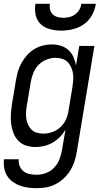

<svg xmlns="http://www.w3.org/2000/svg" viewBox="-27 -760 547 1003"><path d="M166 223Q142 223 119.5 220Q97 217 76.5 209.5Q56 202 38.5 189Q21 176 10 158Q-1 140 -5 118Q-9 96 -6 72H71Q69 91 76 108Q83 125 97 135.5Q111 146 129 149.5Q147 153 166 153Q190 153 214.5 143.5Q239 134 257 114.5Q275 95 284 71Q293 47 297 23L315 -83Q303 -62 286 -44.5Q269 -27 248 -15Q227 -3 204 2.5Q181 8 159 8Q132 8 108 0Q84 -8 67.5 -26Q51 -44 42.5 -67Q34 -90 31 -115.5Q28 -141 30 -167Q32 -193 36 -219L56 -339Q60 -362 66.5 -385.5Q73 -409 85 -430.5Q97 -452 113.5 -471Q130 -490 151.5 -503Q173 -516 196.5 -522Q220 -528 243 -528Q268 -528 290.5 -521Q313 -514 330 -499Q347 -484 356.5 -462.5Q366 -441 370 -418L387 -520H466L374 34Q370 59 362 83.5Q354 108 340.5 130Q327 152 307 171Q287 190 263.5 202Q240 214 215 218.5Q190 223 166 223ZM200 -62Q223 -62 247 -70.5Q271 -79 289.5 -96.5Q308 -114 318 -137Q328 -160 331 -183L351 -303Q354 -321 355.5 -339Q357 -357 354.5 -374.5Q352 -392 345 -408Q338 -424 326.5 -435.5Q315 -447 298 -452.5Q281 -458 263 -458Q239 -458 214.5 -448Q190 -438 172.5 -419Q155 -400 146 -376Q137 -352 133 -328L113 -208Q110 -191 109 -173.5Q108 -156 110.5 -139.5Q113 -123 120 -108Q127 -93 138.5 -82Q150 -71 166.5 -66.5Q183 -62 200 -62ZM293 -600Q263 -600 234.5 -607.5Q206 -615 186 -633.5Q166 -652 159.5 -681Q153 -710 158 -740H234Q231 -724 234.5 -709.5Q238 -695 248.5 -685Q259 -675 274 -671Q289 -667 304 -667Q320 -667 336 -671Q352 -675 365.5 -685Q379 -695 387.5 -709.5Q396 -724 398 -740H474Q469 -710 453.5 -681Q438 -652 411.5 -633.5Q385 -615 354 -607.5Q323 -600 293 -600Z"/></svg>

Font: Iosevka SS04
Style: Italic
Weight: 400
Italic angle: -9°
Monospace: yes
Designer: Belleve Invis
Foundry: Belleve Invis
Version: Version 19.0.0; ttfautohint (v1.8.4)